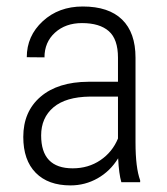

<svg xmlns="http://www.w3.org/2000/svg" viewBox="-20 -558 511 588"><path d="M351.6 0Q344.2 -25.4 341.8 -73.2Q317.4 -33.7 279.1 -12Q240.7 9.8 195.8 9.8Q127.4 9.8 89.4 -28.8Q51.3 -67.4 51.3 -138.7Q51.3 -216.3 104.2 -261.7Q157.2 -307.1 250.5 -307.6H341.3V-381.3Q341.3 -438 313.2 -462.6Q285.2 -487.3 231 -487.3Q180.7 -487.3 148.4 -458Q116.2 -428.7 116.2 -382.3L62 -382.8Q62 -447.8 110.8 -492.9Q159.7 -538.1 233.4 -538.1Q313 -538.1 354 -498Q395 -458 395 -381.3V-122.1Q395 -44.4 409.2 -5.9V0ZM202.6 -42.5Q250.5 -42.5 287.4 -67.4Q324.2 -92.3 341.3 -133.8V-262.2H255.4Q181.2 -261.2 143.6 -229.2Q106 -197.3 106 -143.1Q106 -42.5 202.6 -42.5Z"/></svg>

Font: TypoPRO Roboto
Style: Regular
Weight: 300
Designer: Google
Version: Version 2.136; 2016